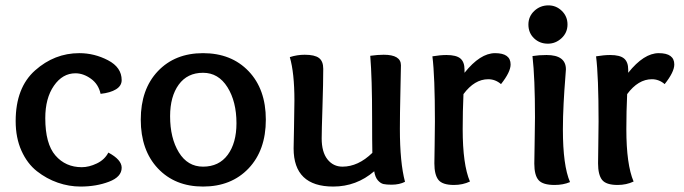

<svg xmlns="http://www.w3.org/2000/svg" viewBox="-20 -682 2538 712"><path d="M283.2 -62Q310.1 -62 339.1 -75.9Q368.2 -89.8 381.8 -116.2Q431.2 -89.8 431.2 -60.1Q431.2 -25.9 384 -8.1Q336.9 9.8 278.8 9.8Q235.8 9.8 194.3 -4.6Q152.8 -19 116.9 -47.1Q81.1 -75.2 59.6 -123Q38.1 -170.9 38.1 -232.9Q38.1 -356.9 110.1 -420.9Q182.1 -484.9 273.9 -484.9Q330.1 -484.9 380.6 -458.5Q431.2 -432.1 431.2 -384.8Q431.2 -363.8 410.2 -350.8Q389.2 -337.9 353 -334Q345.2 -370.1 317.1 -390.1Q289.1 -410.2 259.8 -410.2Q211.9 -410.2 179.9 -364Q147.9 -317.9 147.9 -244.1Q147.9 -148.9 185.5 -105.5Q223.1 -62 283.2 -62Z M856.9 -225.1Q856.9 -305.2 823.5 -358.6Q790 -412.1 732.9 -412.1Q674.8 -412.1 642.8 -368.2Q610.8 -324.2 610.8 -251Q610.8 -169.9 643.3 -116.9Q675.8 -64 732.9 -64Q792 -64 824.5 -107.9Q856.9 -151.9 856.9 -225.1ZM732.9 9.8Q628.9 9.8 565.4 -57.6Q502 -125 502 -238.3Q502 -351.1 565.4 -418Q628.9 -484.9 732.9 -484.9Q837.9 -484.9 901.9 -418Q965.8 -351.1 965.8 -238.3Q965.8 -125 901.9 -57.6Q837.9 9.8 732.9 9.8Z M1367.7 -46.9Q1301.8 9.8 1215.8 9.8Q1068.8 9.8 1068.8 -131.8Q1068.8 -139.2 1070.3 -208.5Q1071.8 -277.8 1071.8 -309.1Q1071.8 -412.1 1054.7 -470.2Q1082 -479 1109.9 -479Q1147 -479 1162.8 -467Q1178.7 -455.1 1178.7 -426.8Q1178.7 -375 1175.8 -284.9Q1172.9 -194.8 1172.9 -168.9Q1172.9 -118.2 1194.3 -91.1Q1215.8 -64 1250 -64Q1308.1 -64 1360.8 -115.2Q1359.9 -155.8 1359.9 -242.2Q1359.9 -392.1 1353 -475.1Q1380.9 -479 1402.8 -479Q1466.8 -479 1466.8 -439.9Q1466.8 -421.9 1464.8 -339.8Q1462.9 -257.8 1462.9 -204.1Q1462.9 -79.1 1481.9 -7.8Q1460.9 2.9 1432.1 2.9Q1413.1 2.9 1402.1 0.5Q1391.1 -2 1381.1 -13.4Q1371.1 -24.9 1367.7 -46.9Z M1635.7 -478Q1671.9 -478 1687.3 -465.1Q1702.6 -452.1 1702.6 -423.8V-412.1Q1760.7 -484.9 1815.9 -484.9Q1873.5 -484.9 1873.5 -442.9Q1873.5 -415 1837.9 -370.1Q1816.9 -388.2 1790.5 -388.2Q1739.7 -388.2 1698.7 -333Q1695.8 -269 1695.8 -203.1Q1695.8 -71.8 1722.7 -8.8Q1695.8 3.9 1663.6 3.9Q1620.6 3.9 1605.7 -15.1Q1590.8 -34.2 1590.8 -76.2Q1590.8 -87.9 1591.8 -144Q1592.8 -200.2 1592.8 -231.9Q1592.8 -398.9 1583.5 -473.1Q1612.8 -478 1635.7 -478Z M2006.8 -478Q2078.6 -478 2078.6 -424.8Q2078.6 -418.9 2075.7 -384.5Q2072.8 -350.1 2070.1 -299.1Q2067.4 -248 2067.4 -202.1Q2067.4 -67.9 2093.8 -6.8Q2068.8 3.9 2036.6 3.9Q1992.7 3.9 1977.1 -14.2Q1961.4 -32.2 1961.4 -75.2Q1961.4 -90.8 1962.6 -152.3Q1963.9 -213.9 1963.9 -247.1Q1963.9 -392.1 1954.6 -474.1Q1978.5 -478 2006.8 -478ZM2011.7 -520Q1981.4 -520 1960.4 -540Q1939.5 -560.1 1939.5 -590.8Q1939.5 -621.1 1961.4 -641.6Q1983.4 -662.1 2013.7 -662.1Q2042.5 -662.1 2063.5 -641.6Q2084.5 -621.1 2084.5 -591.3Q2084.5 -561 2062.5 -540.5Q2040.5 -520 2011.7 -520Z M2242.7 -478Q2278.8 -478 2294.2 -465.1Q2309.6 -452.1 2309.6 -423.8V-412.1Q2367.7 -484.9 2422.9 -484.9Q2480.5 -484.9 2480.5 -442.9Q2480.5 -415 2444.8 -370.1Q2423.8 -388.2 2397.5 -388.2Q2346.7 -388.2 2305.7 -333Q2302.7 -269 2302.7 -203.1Q2302.7 -71.8 2329.6 -8.8Q2302.7 3.9 2270.5 3.9Q2227.5 3.9 2212.6 -15.1Q2197.8 -34.2 2197.8 -76.2Q2197.8 -87.9 2198.7 -144Q2199.7 -200.2 2199.7 -231.9Q2199.7 -398.9 2190.4 -473.1Q2219.7 -478 2242.7 -478Z"/></svg>

Font: Sukar
Style: Bold
Weight: 700
Designer: Dario Muhafara - Ghiath Alsory
Foundry: Dario Muhafara - Ghiath Alsory
Version: Version 1.00 March 27, 2016, initial release